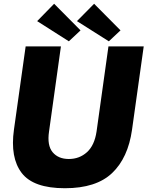

<svg xmlns="http://www.w3.org/2000/svg" viewBox="-20 -988 785 1018"><path d="M324 10Q157 10 95 -71Q33 -152 54 -301L116 -742H303L240 -291Q229 -217 259 -181Q289 -145 345 -145Q401 -145 441 -181Q481 -217 492 -291L555 -742H742L680 -300Q659 -151 574.5 -70.5Q490 10 324 10ZM407 -827 345 -769 177 -876 267 -968ZM619 -827 557 -769 388 -876 479 -968Z"/></svg>

Font: Morrison ExtraBold
Style: Regular
Weight: 800
Designer: Pablo Impallari, Rodrigo Fuenzalida (Modified by Dan O. Williams)
Version: Version 0.03;June 6, 2019;FontCreator 11.5.0.2425 64-bit; tt